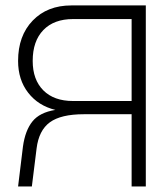

<svg xmlns="http://www.w3.org/2000/svg" viewBox="-20 -670 598 690"><path d="M281.5 -259.5Q199 -259.5 159.2 -230.5Q119.5 -201.5 111.5 -136.5L94.5 0H45L62.5 -143.5Q70.5 -201 96.5 -233.5Q122.5 -266 179 -275Q117.5 -290 81.2 -336.8Q45 -383.5 45 -451Q45 -541.5 97.5 -596Q150 -650.5 236.5 -650.5H504V0H453V-259.5ZM242.5 -601.5Q174 -601.5 135.8 -562Q97.5 -522.5 97.5 -451Q97.5 -383.5 135.8 -345.2Q174 -307 242.5 -307H453V-601.5Z"/></svg>

Font: Overused Grotesk Light
Style: Regular
Weight: 300
Version: Version 0.004